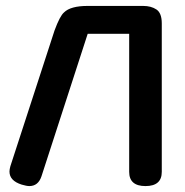

<svg xmlns="http://www.w3.org/2000/svg" viewBox="-20 -628 624 648"><path d="M526 -549V-48Q526 0 471 0Q416 0 416 -48V-514H276L120 -33Q109 0 79 0Q70 0 53 -5Q12 -18 12 -49Q12 -56 15 -67L164 -525Q182 -574 196 -586Q218 -608 276 -608H463Q490 -608 508 -596Q526 -584 526 -549Z"/></svg>

Font: Gugi Cyrillic
Style: Regular
Weight: 400
Foundry: TAE System & Typefaces Co.
Version: Version 3.10 September 15, 2020